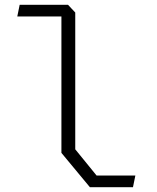

<svg xmlns="http://www.w3.org/2000/svg" viewBox="-20 -785 660 805"><path d="M357 0H537.5L547.5 -49H385L295.5 -159V-732.5L265 -765H62.5L52.5 -716H237.5V-144Z"/></svg>

Font: Monaspace Krypton ExtraLight
Style: Regular
Weight: 200
Designer: Riley Cran & the Lettermatic Team
Foundry: Lettermatic
Version: Version 1.101 (Monaspace Krypton)